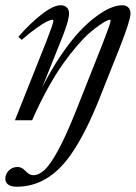

<svg xmlns="http://www.w3.org/2000/svg" viewBox="-29 -458 517 731"><path d="M27.8 0 147 -299.3Q174.3 -369.1 174.3 -378.9Q174.3 -382.8 169.9 -382.8Q164.1 -382.8 150.1 -376.2Q136.2 -369.6 109.9 -351.1Q83.5 -332.5 53.7 -306.2L41 -317.9Q85.4 -369.1 129.9 -403.6Q174.3 -438 201.7 -438Q216.8 -438 225.3 -429.7Q233.9 -421.4 233.9 -406.7Q233.9 -377.9 200.7 -297.4L131.3 -124.5Q166 -193.4 203.9 -248.8Q241.7 -304.2 274.2 -338.6Q306.6 -373 338.4 -396.2Q370.1 -419.4 393.8 -428.7Q417.5 -438 436 -438Q451.2 -438 459.5 -429.7Q467.8 -421.4 467.8 -406.7Q467.8 -381.8 429.7 -284.2L353 -91.3Q296.9 51.3 239.3 132.8Q154.3 252.9 34.7 252.9Q12.7 252.9 2 244.6Q-8.8 236.3 -8.8 222.2Q-8.8 205.1 4.4 191.4Q17.6 177.7 38.1 177.7Q54.2 177.7 68.4 193.4Q83 209 97.7 209Q119.1 209 141.1 188.5Q163.1 168 193.1 112.8Q223.1 57.6 260.3 -36.1L361.8 -292Q392.1 -369.6 392.1 -378.9Q392.1 -382.8 388.2 -382.8Q385.3 -382.8 376 -378.4Q366.7 -374 349.4 -362.1Q332 -350.1 311.5 -332.3Q291 -314.5 264.4 -283.7Q237.8 -252.9 210.7 -214.8Q183.6 -176.8 152.6 -120.8Q121.6 -64.9 93.3 0Z"/></svg>

Font: Elstob 14pt
Style: Italic
Weight: 400
Italic angle: -20°
Designer: Peter S. Baker
Version: Version 1.015